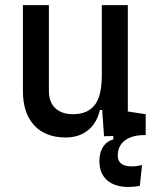

<svg xmlns="http://www.w3.org/2000/svg" viewBox="-20 -538 626 765"><path d="M493.2 207Q437 207 406.5 179.9Q376 152.8 376 103.5Q376 70.3 390.4 47.6Q404.8 24.9 431.6 17.1V3.9L394.5 4.9L387.2 -99.6H377.9Q365.7 -46.9 330.1 -18.6Q294.4 9.8 242.2 9.8Q160.6 9.8 116 -38.8Q71.3 -87.4 71.3 -175.8V-517.6H174.8V-175.8Q174.8 -131.3 200.2 -107.2Q225.6 -83 271.5 -83Q328.1 -83 356.9 -118.9Q385.7 -154.8 385.7 -239.3V-517.6H489.3V-93.8L560.5 -83V0L543.5 0.5Q498.5 3.4 473.9 24.7Q449.2 45.9 449.2 82Q449.2 125 505.9 125Q522.9 125 545.9 119.6L537.1 202.6Q514.6 207 493.2 207Z"/></svg>

Font: CaskaydiaCove NFP
Style: Regular
Weight: 400
Designer: Aaron Bell
Foundry: Saja Typeworks
Version: Version 2111.001; VTT 6.35;Nerd Fonts 3.1.1